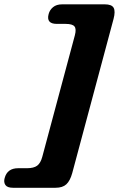

<svg xmlns="http://www.w3.org/2000/svg" viewBox="-109 -760 562 908"><path d="M91 -18.5 245 -593Q253 -623 243.2 -635Q233.5 -647 201.5 -647H160Q108.5 -647 121 -693.5Q126 -713 142 -726.2Q158 -739.5 185 -739.5H386.5Q419.5 -739.5 428.5 -723Q437.5 -706.5 428 -670.5L232.5 59Q222.5 95 204.8 111.5Q187 128 154 128H-47.5Q-74.5 128 -83.5 114.8Q-92.5 101.5 -87 82Q-74.5 35.5 -23 35.5H18.5Q50.5 35.5 66.8 23.5Q83 11.5 91 -18.5Z"/></svg>

Font: Fraunces 9pt SuperSoft Black
Style: Italic
Weight: 900
Italic angle: -16°
Version: Version 1.000;[0bf87f6ff]